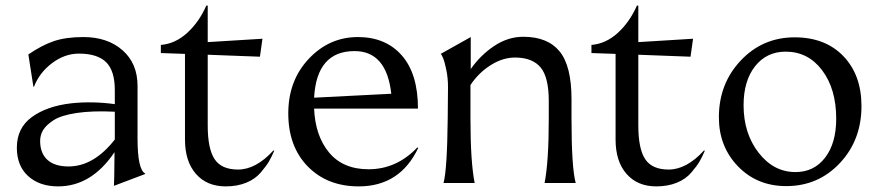

<svg xmlns="http://www.w3.org/2000/svg" viewBox="-20 -652 3129 684"><path d="M386 10Q387 0 388 -110Q306 12 187 12Q121 12 80.5 -24.5Q40 -61 40 -126Q40 -196 93.5 -235Q147 -274 234 -284Q309 -292 389 -281V-331Q389 -400 358 -430.5Q327 -461 261 -461Q211 -461 166 -427.5Q121 -394 101 -343H99L81 -458Q129 -491 172 -505.5Q215 -520 277 -520Q363 -520 416.5 -473Q470 -426 470 -346V-159Q470 -48 497 -34V-32ZM123 -150Q123 -106 149 -82.5Q175 -59 224 -59Q314 -59 389 -155V-254Q309 -258 253 -249.5Q197 -241 170.5 -223.5Q144 -206 133.5 -188.5Q123 -171 123 -150Z M553 -492Q604 -496 646.5 -534.5Q689 -573 715 -632H720V-502L915 -514L906 -450L720 -457V-205Q720 -122 744.5 -85Q769 -48 828 -48Q892 -48 954 -116L957 -115Q947 -92 938 -76.5Q929 -61 909 -37.5Q889 -14 857 -1Q825 12 784 12Q717 12 678 -32.5Q639 -77 639 -155V-460L553 -463Z M1243 -470Q1108 -470 1099 -304L1374 -318Q1357 -470 1243 -470ZM1007 -248Q1007 -365 1080 -442.5Q1153 -520 1255 -520Q1354 -520 1411.5 -454.5Q1469 -389 1469 -265H1099Q1103 -168 1152.5 -108.5Q1202 -49 1293 -49Q1393 -49 1467 -127L1470 -125Q1405 12 1258 12Q1146 12 1076.5 -59Q1007 -130 1007 -248Z M1560 0Q1573 -46 1575 -231L1576 -342Q1576 -374 1570 -403Q1564 -432 1558.5 -445Q1553 -458 1550 -460L1657 -520V-406Q1692 -456 1741 -488.5Q1790 -521 1844 -521Q1931 -521 1973.5 -469Q2016 -417 2016 -299V-231Q2016 -54 2031 0H1920Q1935 -75 1935 -231V-292Q1935 -376 1906.5 -411Q1878 -446 1818 -447Q1773 -448 1729 -420.5Q1685 -393 1656 -349V-231Q1656 -75 1671 0Z M2087 -492Q2138 -496 2180.5 -534.5Q2223 -573 2249 -632H2254V-502L2449 -514L2440 -450L2254 -457V-205Q2254 -122 2278.5 -85Q2303 -48 2362 -48Q2426 -48 2488 -116L2491 -115Q2481 -92 2472 -76.5Q2463 -61 2443 -37.5Q2423 -14 2391 -1Q2359 12 2318 12Q2251 12 2212 -32.5Q2173 -77 2173 -155V-460L2087 -463Z M2781 11Q2677 11 2609 -59.5Q2541 -130 2541 -234Q2541 -354 2619 -436.5Q2697 -519 2811 -519Q2920 -519 2984.5 -452Q3049 -385 3049 -274Q3049 -153 2972 -71Q2895 11 2781 11ZM2814 -39Q2880 -39 2919.5 -90.5Q2959 -142 2959 -229Q2959 -335 2909 -401.5Q2859 -468 2779 -468Q2711 -468 2670 -416Q2629 -364 2629 -277Q2629 -177 2682.5 -108Q2736 -39 2814 -39Z"/></svg>

Font: Coconat
Style: Regular
Weight: 400
Designer: Sara Lavazza
Foundry: Collletttivo
Version: Version 1.000;Glyphs 3.2 (3217)